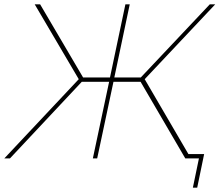

<svg xmlns="http://www.w3.org/2000/svg" viewBox="-44 -730 1033 885"><path d="M845 135 873 0H811L815 -20H897L865 135ZM-24 0 319 -365 116 -710H141L339 -373H463L534 -710H554L483 -373H605L923 -710H948L623 -365L836 0H810L604 -353H479L404 0H384L459 -353H333L2 0Z"/></svg>

Font: Raleway Thin
Style: Italic
Weight: 100
Italic angle: -12°
Designer: Matt McInerney, Pablo Impallari, Rodrigo Fuenzalida
Foundry: Matt McInerney, Pablo Impallari, Rodrigo Fuenzalida
Version: Version 4.026